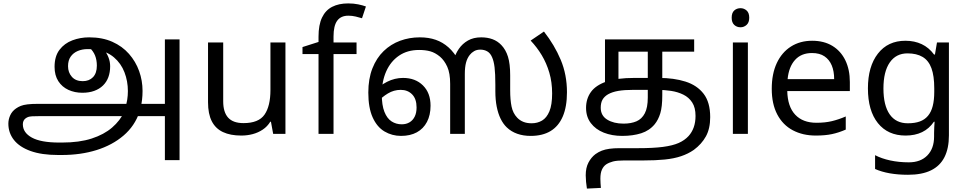

<svg xmlns="http://www.w3.org/2000/svg" viewBox="-20 -785 5670 1126"><path d="M321 124Q224 124 159 100.5Q94 77 61.5 35.5Q29 -6 29 -60Q29 -85 40 -109Q51 -133 74 -149Q87 -158 102 -164Q117 -170 141.5 -173Q166 -176 206 -176H953L956 -104H217Q186 -104 169.5 -103Q153 -102 145 -99Q137 -96 129 -90Q114 -78 114 -56Q114 -7 167 22Q220 51 327 51H344Q445 51 517.5 27.5Q590 4 637.5 -37Q685 -78 709 -130L713 -149Q722 -174 726 -199.5Q730 -225 730 -251Q730 -309 710 -361Q690 -413 648.5 -448.5Q607 -484 542 -494Q529 -496 517.5 -496.5Q506 -497 493 -497Q462 -497 436 -486Q410 -475 394.5 -453Q379 -431 379 -397Q379 -360 401.5 -334.5Q424 -309 465 -309Q503 -309 525.5 -332.5Q548 -356 548 -400Q548 -433 537.5 -459.5Q527 -486 501 -510L558 -527Q576 -512 591.5 -492Q607 -472 616.5 -447.5Q626 -423 626 -396Q626 -361 615.5 -332.5Q605 -304 584 -283.5Q563 -263 532.5 -252Q502 -241 463 -241Q418 -241 381 -258Q344 -275 322 -309Q300 -343 300 -393Q300 -455 329 -493Q358 -531 404.5 -548.5Q451 -566 503 -566Q580 -566 638.5 -540Q697 -514 736.5 -469Q776 -424 796 -368Q816 -312 816 -252Q816 -225 813 -199.5Q810 -174 804 -150L798 -128Q770 -46 704.5 10Q639 66 546.5 95Q454 124 342 124ZM947 154V-554H1033V154Z M1654 -536V0H1582L1569 -71H1565Q1548 -43 1521 -25Q1494 -7 1462 1.5Q1430 10 1395 10Q1331 10 1287.5 -10.5Q1244 -31 1222 -74Q1200 -117 1200 -185V-536H1289V-191Q1289 -127 1318 -95Q1347 -63 1408 -63Q1497 -63 1531.5 -113Q1566 -163 1566 -257V-536Z M2071 -468H1936V0H1848V-468H1754V-509L1848 -539V-570Q1848 -639 1868.5 -682Q1889 -725 1928 -745Q1967 -765 2022 -765Q2054 -765 2080.5 -759.5Q2107 -754 2126 -747L2103 -678Q2087 -683 2066 -688Q2045 -693 2023 -693Q1979 -693 1957.5 -663.5Q1936 -634 1936 -571V-536H2071Z M2332 12Q2279 12 2235 -14Q2191 -40 2165.5 -96.5Q2140 -153 2140 -242Q2140 -323 2164 -384Q2188 -445 2230 -485.5Q2272 -526 2326.5 -546Q2381 -566 2442 -566Q2494 -566 2535.5 -551.5Q2577 -537 2610.5 -507Q2644 -477 2670 -430L2641 -433Q2650 -468 2671 -498.5Q2692 -529 2724.5 -547.5Q2757 -566 2802 -566Q2839 -566 2868.5 -555Q2898 -544 2920 -521Q2946 -494 2959 -452.5Q2972 -411 2972 -343V-255Q2972 -200 2980 -160.5Q2988 -121 3013 -95Q3028 -79 3049 -70.5Q3070 -62 3098 -62Q3132 -62 3159 -78Q3186 -94 3202 -132Q3218 -170 3218 -237Q3218 -303 3201.5 -359Q3185 -415 3157 -461.5Q3129 -508 3092 -547L3170 -600Q3232 -521 3268.5 -434Q3305 -347 3305 -244Q3305 -159 3280.5 -102Q3256 -45 3209 -16.5Q3162 12 3092 12Q3049 12 3013.5 -0.5Q2978 -13 2952 -38Q2931 -58 2916 -88.5Q2901 -119 2893 -159.5Q2885 -200 2885 -250V-288Q2885 -353 2880.5 -390Q2876 -427 2866 -449Q2856 -473 2838 -483.5Q2820 -494 2797 -494Q2776 -494 2760.5 -485Q2745 -476 2735 -463Q2720 -444 2713 -417.5Q2706 -391 2706 -351V0H2620V-293Q2620 -356 2603 -393.5Q2586 -431 2560 -453Q2532 -476 2503.5 -484Q2475 -492 2438 -492Q2369 -492 2320 -458.5Q2271 -425 2245 -366.5Q2219 -308 2219 -232Q2219 -168 2234.5 -129Q2250 -90 2276.5 -73Q2303 -56 2336 -56Q2362 -56 2381.5 -67.5Q2401 -79 2412 -101Q2423 -123 2423 -155Q2423 -205 2397 -231.5Q2371 -258 2330 -258Q2290 -258 2255 -237Q2220 -216 2191 -184L2176 -248Q2206 -283 2250.5 -305.5Q2295 -328 2344 -328Q2416 -328 2460.5 -284Q2505 -240 2505 -165Q2505 -110 2484 -70Q2463 -30 2424.5 -9Q2386 12 2332 12Z M3629 12Q3569 12 3521 -7Q3473 -26 3445 -63Q3417 -100 3417 -152Q3417 -206 3445.5 -245.5Q3474 -285 3536 -306.5Q3598 -328 3700 -328H3845Q3932 -328 4000 -306.5Q4068 -285 4106.5 -235Q4145 -185 4145 -98Q4145 -31 4120 14.5Q4095 60 4049 94Q4016 117 3974.5 131Q3933 145 3879 150.5Q3825 156 3753 156H3640Q3598 156 3575 162Q3552 168 3535 179Q3519 190 3510 210Q3501 230 3501 263Q3501 278 3502 291.5Q3503 305 3504 317L3422 321Q3419 303 3417 281.5Q3415 260 3415 243Q3415 199 3431 168.5Q3447 138 3472 119Q3490 106 3509.5 98.5Q3529 91 3554.5 87.5Q3580 84 3613 84H3722Q3811 84 3868 76.5Q3925 69 3960 53.5Q3995 38 4018 13Q4038 -9 4048.5 -38.5Q4059 -68 4059 -105Q4059 -154 4039.5 -184Q4020 -214 3987.5 -230Q3955 -246 3915.5 -252Q3876 -258 3835 -258H3693Q3642 -258 3606.5 -252Q3571 -246 3546 -232Q3524 -219 3513.5 -200.5Q3503 -182 3503 -153Q3503 -107 3541 -83.5Q3579 -60 3637 -60Q3681 -60 3712.5 -73.5Q3744 -87 3761.5 -120.5Q3779 -154 3779 -213V-482H3607V-302L3528 -286V-554H4051V-482H3864V-226Q3864 -159 3852.5 -121Q3841 -83 3820 -57Q3789 -19 3740.5 -3.5Q3692 12 3629 12Z M4366 -536V0H4278V-536ZM4323 -737Q4343 -737 4358.5 -723.5Q4374 -710 4374 -681Q4374 -653 4358.5 -639Q4343 -625 4323 -625Q4301 -625 4286 -639Q4271 -653 4271 -681Q4271 -710 4286 -723.5Q4301 -737 4323 -737Z M4743 -546Q4812 -546 4861.5 -516Q4911 -486 4937.5 -431.5Q4964 -377 4964 -304V-251H4597Q4599 -160 4643.5 -112.5Q4688 -65 4768 -65Q4819 -65 4858.5 -74.5Q4898 -84 4940 -102V-25Q4899 -7 4859 1.5Q4819 10 4764 10Q4688 10 4629.5 -21Q4571 -52 4538.5 -113.5Q4506 -175 4506 -264Q4506 -352 4535.5 -415Q4565 -478 4618.5 -512Q4672 -546 4743 -546ZM4742 -474Q4679 -474 4642.5 -433.5Q4606 -393 4599 -321H4872Q4872 -367 4858 -401Q4844 -435 4815.5 -454.5Q4787 -474 4742 -474Z M5290 -546Q5343 -546 5385.5 -526Q5428 -506 5458 -465H5463L5475 -536H5545V9Q5545 85 5519 136.5Q5493 188 5440 214Q5387 240 5305 240Q5247 240 5198.5 231.5Q5150 223 5112 206V125Q5150 145 5201 156Q5252 167 5310 167Q5379 167 5418.5 126.5Q5458 86 5458 16V-5Q5458 -17 5459 -39.5Q5460 -62 5461 -71H5457Q5429 -30 5387.5 -10Q5346 10 5291 10Q5187 10 5128.5 -63Q5070 -136 5070 -267Q5070 -395 5128.5 -470.5Q5187 -546 5290 -546ZM5302 -472Q5235 -472 5198 -418.5Q5161 -365 5161 -266Q5161 -167 5197.5 -114.5Q5234 -62 5304 -62Q5345 -62 5374 -72.5Q5403 -83 5422 -105.5Q5441 -128 5450 -163Q5459 -198 5459 -246V-267Q5459 -340 5442.5 -385Q5426 -430 5391 -451Q5356 -472 5302 -472Z"/></svg>

Font: ltamil05
Style: Book
Weight: 400
Designer: Jelle Bosma - Monotype Design Team
Foundry: Monotype Imaging Inc.
Version: Version 2.003